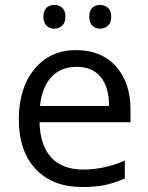

<svg xmlns="http://www.w3.org/2000/svg" viewBox="-20 -748 601 778"><path d="M289.6 -477.1Q225.6 -477.1 187.5 -435.1Q149.4 -393.1 142.1 -318.8H421.9Q421.9 -395.5 387.7 -436.5Q353.5 -477.5 289.6 -477.1ZM312 9.8Q193.4 9.8 125 -62.5Q56.6 -134.8 56.2 -263.7Q56.6 -392.6 120.1 -468.8Q183.6 -544.9 287.6 -544.9Q391.6 -544.9 450.2 -478.5Q508.8 -412.1 508.8 -304.2V-252.9H140.1Q142.6 -158.7 187.5 -109.9Q232.4 -61 317.4 -61Q401.4 -61 485.8 -97.2V-24.9Q442.4 -5.9 404.3 2Q366.2 9.8 312 9.8ZM341.8 -680.7Q341.8 -705.6 354.5 -716.8Q367.2 -728 385.7 -728Q403.3 -728 417 -716.8Q430.7 -705.6 430.7 -680.7Q430.7 -655.3 417 -643.6Q403.3 -631.8 385.7 -631.8Q367.2 -631.8 354.5 -643.6Q341.8 -655.3 341.8 -680.7ZM155.8 -680.7Q156.2 -705.6 168.9 -716.8Q181.6 -728 200.2 -728Q218.8 -728 231.4 -716.8Q245.1 -705.6 245.1 -680.7Q245.1 -655.3 231.4 -643.6Q217.8 -631.8 200.2 -631.8Q181.6 -631.8 168.9 -643.6Q156.2 -655.3 155.8 -680.7Z"/></svg>

Font: OpenSans
Style: Regular
Weight: 400
Foundry: Ascender Corporation
Version: Version 1.10